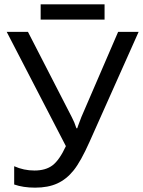

<svg xmlns="http://www.w3.org/2000/svg" viewBox="-20 -862 664 892"><path d="M143.1 9.8Q87.9 9.8 45.9 -4.9V-89.8Q90.3 -69.8 140.1 -69.8Q192.4 -69.8 224.4 -94.2Q256.3 -118.7 286.1 -183.1L11.2 -713.9H109.9L314 -316.9Q326.2 -293.9 335 -266.1H338.9L342.8 -277.8L357.9 -317.9L528.8 -713.9H624L396 -203.1Q355.5 -112.3 322.3 -70.8Q289.1 -29.3 246.3 -9.8Q203.6 9.8 143.1 9.8ZM168.9 -841.8H465.8V-771H168.9Z"/></svg>

Font: Noto Sans Southeast Asian
Style: Regular
Weight: 400
Designer: Monotype Design Team
Foundry: Monotype Imaging Inc.
Version: Version 1.06 uh; ttfautohint (v1.4.1)